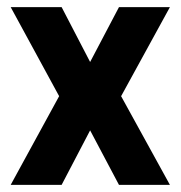

<svg xmlns="http://www.w3.org/2000/svg" viewBox="-20 -519 507 539"><path d="M10 -499 146 -249 10 0H153L233 -153L314 0H457L320 -249L457 -499H314L233 -345L153 -499Z"/></svg>

Font: TitilliumText22L
Style: 999 wt
Weight: 900
Designer: Campivisivi
Foundry: Campivisivi
Version: 1.000